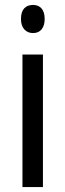

<svg xmlns="http://www.w3.org/2000/svg" viewBox="-20 -758 265 778"><path d="M154 -537V0H71V-537ZM114 -738Q136 -738 148.5 -723.5Q161 -709 161 -681Q161 -654 148.5 -639Q136 -624 114 -624Q92 -624 78.5 -639Q65 -654 65 -681Q65 -710 78 -724Q91 -738 114 -738Z"/></svg>

Font: Noto Sans Khmer Condensed
Style: Regular
Weight: 400
Width: 3
Designer: Danh Hong and the Monotype Design Team
Foundry: Monotype Imaging Inc.
Version: Version 2.004